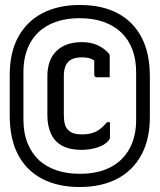

<svg xmlns="http://www.w3.org/2000/svg" viewBox="-20 -735 640 770"><path d="M300 -715Q389 -715 451.5 -682Q514 -649 547.5 -585.5Q581 -522 581 -429V-266Q581 -176 546.5 -113Q512 -50 449 -17.5Q386 15 300 15Q212 15 149 -18Q86 -51 52.5 -114.5Q19 -178 19 -271V-434Q19 -525 53.5 -587.5Q88 -650 151 -682.5Q214 -715 300 -715ZM300 -662Q229 -662 178.5 -636.5Q128 -611 101 -562.5Q74 -514 74 -446V-255Q74 -202 90.5 -161Q107 -120 137 -92Q166 -66 207 -52Q248 -38 300 -38Q371 -38 421.5 -63.5Q472 -89 499 -138Q526 -187 526 -254V-445Q526 -496 511 -536Q496 -576 467 -604Q438 -632 396 -647Q354 -662 300 -662ZM308 -566Q344 -566 370.5 -554Q397 -542 415 -522Q418 -519 419 -517Q420 -515 420 -511Q420 -490 420 -468Q420 -446 420 -425Q407 -425 394.5 -425Q382 -425 369 -425Q363 -425 360.5 -428Q358 -431 358 -436Q358 -453 358 -472.5Q358 -492 358 -522L376 -475Q361 -493 346 -499Q331 -505 308 -505Q284 -505 267.5 -497Q251 -489 243.5 -472Q236 -455 236 -430V-275Q236 -253 240 -237.5Q244 -222 254 -213Q263 -204 276.5 -200Q290 -196 309 -196Q343 -196 365.5 -207.5Q388 -219 409 -245H421Q421 -230 421 -216Q421 -202 421 -188Q421 -181 420 -178.5Q419 -176 416 -172Q402 -154 371.5 -144Q341 -134 306 -134Q260 -134 229.5 -150.5Q199 -167 184.5 -198.5Q170 -230 170 -273V-429Q170 -495 206.5 -530.5Q243 -566 308 -566Z"/></svg>

Font: Recursive
Style: Regular
Weight: 400
Version: Version 1.085